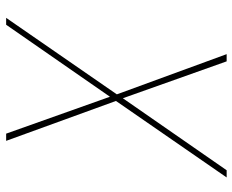

<svg xmlns="http://www.w3.org/2000/svg" viewBox="-88 -688 775 640"><g transform="rotate(90 300.0 -367.5)"><path d="M39 0 294 -369 160 -735H184L307 -389L547 -735H571L316 -366L449 0H425L302 -346L62 0Z"/></g></svg>

Font: Iosevka SS04 Thin Extended
Style: Italic
Weight: 100
Width: 7
Italic angle: -9°
Monospace: yes
Designer: Belleve Invis
Foundry: Belleve Invis
Version: Version 19.0.0; ttfautohint (v1.8.4)